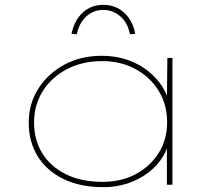

<svg xmlns="http://www.w3.org/2000/svg" viewBox="-20 -765 895 795"><path d="M408 10Q312 10 242.5 -24Q173 -58 136 -118Q99 -178 99 -257Q99 -336 139 -398.5Q179 -461 247 -497.5Q315 -534 402 -534Q460 -534 509.5 -516.5Q559 -499 595.5 -469Q632 -439 654.5 -402.5Q677 -366 680 -329H671L673 -525H694V0H671V-186L683 -201Q678 -155 654.5 -116.5Q631 -78 593 -49.5Q555 -21 508 -5.5Q461 10 408 10ZM405 -12Q482 -12 542 -44Q602 -76 637 -131.5Q672 -187 672 -259Q672 -331 637.5 -388Q603 -445 542 -478.5Q481 -512 403 -512Q321 -512 257 -478.5Q193 -445 157 -387.5Q121 -330 121 -257Q121 -186 155 -130.5Q189 -75 253 -43.5Q317 -12 405 -12ZM298 -623 276 -625Q288 -681 322.5 -713Q357 -745 408 -745Q458 -745 493.5 -713Q529 -681 540 -625L518 -623Q509 -671 478 -697.5Q447 -724 408 -724Q368 -724 338 -697.5Q308 -671 298 -623Z"/></svg>

Font: Lexend Peta Thin
Style: Regular
Weight: 250
Version: Version 1.007